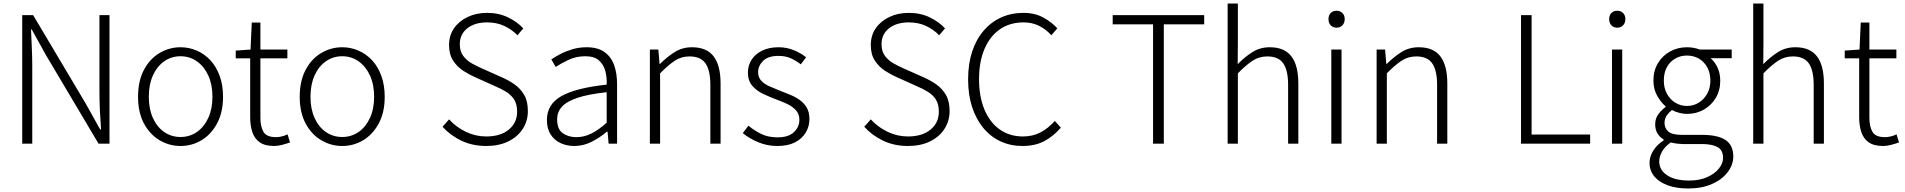

<svg xmlns="http://www.w3.org/2000/svg" viewBox="-20 -815 10804 1089"><path d="M106 0V-729H168L466 -228L548 -81H553Q549 -135 546.5 -189.5Q544 -244 544 -297V-729H601V0H539L241 -502L160 -648H156Q158 -595 160.5 -543Q163 -491 163 -437V0Z M1004 13Q940 13 884.5 -20Q829 -53 796 -115.5Q763 -178 763 -266Q763 -355 796 -418Q829 -481 884.5 -514Q940 -547 1004 -547Q1052 -547 1096 -528Q1140 -509 1173.5 -473Q1207 -437 1226 -384.5Q1245 -332 1245 -266Q1245 -178 1211.5 -115.5Q1178 -53 1123.5 -20Q1069 13 1004 13ZM1004 -38Q1056 -38 1097 -66.5Q1138 -95 1161.5 -146.5Q1185 -198 1185 -266Q1185 -335 1161.5 -386.5Q1138 -438 1097 -467Q1056 -496 1004 -496Q952 -496 911 -467Q870 -438 847 -386.5Q824 -335 824 -266Q824 -198 847 -146.5Q870 -95 911 -66.5Q952 -38 1004 -38Z M1536 13Q1483 13 1453.5 -7.5Q1424 -28 1411.5 -65Q1399 -102 1399 -151V-484H1317V-528L1401 -534L1408 -687H1457V-534H1610V-484H1457V-147Q1457 -97 1474.5 -67Q1492 -37 1546 -37Q1561 -37 1579 -41.5Q1597 -46 1611 -53L1625 -7Q1602 1 1578.5 7Q1555 13 1536 13Z M1921 13Q1857 13 1801.5 -20Q1746 -53 1713 -115.5Q1680 -178 1680 -266Q1680 -355 1713 -418Q1746 -481 1801.5 -514Q1857 -547 1921 -547Q1969 -547 2013 -528Q2057 -509 2090.5 -473Q2124 -437 2143 -384.5Q2162 -332 2162 -266Q2162 -178 2128.5 -115.5Q2095 -53 2040.5 -20Q1986 13 1921 13ZM1921 -38Q1973 -38 2014 -66.5Q2055 -95 2078.5 -146.5Q2102 -198 2102 -266Q2102 -335 2078.5 -386.5Q2055 -438 2014 -467Q1973 -496 1921 -496Q1869 -496 1828 -467Q1787 -438 1764 -386.5Q1741 -335 1741 -266Q1741 -198 1764 -146.5Q1787 -95 1828 -66.5Q1869 -38 1921 -38Z M2738 13Q2659 13 2596 -17.5Q2533 -48 2490 -96L2527 -138Q2567 -94 2622 -67.5Q2677 -41 2738 -41Q2819 -41 2866 -80Q2913 -119 2913 -181Q2913 -225 2895.5 -251.5Q2878 -278 2849 -295.5Q2820 -313 2784 -328L2675 -377Q2643 -391 2608.5 -413Q2574 -435 2550.5 -470.5Q2527 -506 2527 -559Q2527 -614 2555 -654.5Q2583 -695 2632 -718.5Q2681 -742 2743 -742Q2809 -742 2861.5 -716.5Q2914 -691 2948 -654L2915 -615Q2883 -648 2840 -668Q2797 -688 2743 -688Q2673 -688 2630.5 -654.5Q2588 -621 2588 -564Q2588 -523 2608 -497Q2628 -471 2657 -455Q2686 -439 2713 -427L2821 -379Q2863 -361 2897.5 -337Q2932 -313 2953 -277Q2974 -241 2974 -185Q2974 -129 2945 -84Q2916 -39 2863 -13Q2810 13 2738 13Z M3237 13Q3194 13 3159 -3.5Q3124 -20 3103 -52.5Q3082 -85 3082 -135Q3082 -223 3163.5 -269.5Q3245 -316 3421 -335Q3423 -375 3413.5 -411.5Q3404 -448 3377.5 -472Q3351 -496 3300 -496Q3248 -496 3204.5 -475.5Q3161 -455 3132 -435L3107 -478Q3127 -492 3157.5 -508Q3188 -524 3226 -535.5Q3264 -547 3307 -547Q3371 -547 3409 -519.5Q3447 -492 3463.5 -445Q3480 -398 3480 -338V0H3432L3426 -68H3422Q3383 -35 3336 -11Q3289 13 3237 13ZM3249 -37Q3293 -37 3334 -57.5Q3375 -78 3421 -119V-292Q3317 -281 3255 -260Q3193 -239 3166.5 -209Q3140 -179 3140 -138Q3140 -82 3172 -59.5Q3204 -37 3249 -37Z M3666 0V-534H3714L3721 -452H3723Q3763 -492 3806.5 -519.5Q3850 -547 3905 -547Q3988 -547 4027.5 -495.5Q4067 -444 4067 -341V0H4009V-333Q4009 -416 3981.5 -455.5Q3954 -495 3891 -495Q3845 -495 3808 -471Q3771 -447 3724 -399V0Z M4389 13Q4331 13 4280 -8.5Q4229 -30 4193 -60L4225 -102Q4259 -74 4298 -55Q4337 -36 4391 -36Q4452 -36 4483 -65.5Q4514 -95 4514 -136Q4514 -168 4494.5 -189.5Q4475 -211 4445.5 -225Q4416 -239 4385 -250Q4346 -265 4308.5 -282.5Q4271 -300 4246.5 -329Q4222 -358 4222 -403Q4222 -443 4242.5 -475.5Q4263 -508 4302 -527.5Q4341 -547 4397 -547Q4441 -547 4482 -530.5Q4523 -514 4552 -490L4522 -450Q4495 -471 4465 -484.5Q4435 -498 4396 -498Q4337 -498 4308.5 -470Q4280 -442 4280 -406Q4280 -377 4297 -358Q4314 -339 4342 -326.5Q4370 -314 4400 -302Q4432 -290 4462 -277.5Q4492 -265 4516.5 -247.5Q4541 -230 4556 -204Q4571 -178 4571 -139Q4571 -98 4550 -63Q4529 -28 4489 -7.5Q4449 13 4389 13Z M5130 13Q5051 13 4988 -17.5Q4925 -48 4882 -96L4919 -138Q4959 -94 5014 -67.5Q5069 -41 5130 -41Q5211 -41 5258 -80Q5305 -119 5305 -181Q5305 -225 5287.5 -251.5Q5270 -278 5241 -295.5Q5212 -313 5176 -328L5067 -377Q5035 -391 5000.5 -413Q4966 -435 4942.5 -470.5Q4919 -506 4919 -559Q4919 -614 4947 -654.5Q4975 -695 5024 -718.5Q5073 -742 5135 -742Q5201 -742 5253.5 -716.5Q5306 -691 5340 -654L5307 -615Q5275 -648 5232 -668Q5189 -688 5135 -688Q5065 -688 5022.5 -654.5Q4980 -621 4980 -564Q4980 -523 5000 -497Q5020 -471 5049 -455Q5078 -439 5105 -427L5213 -379Q5255 -361 5289.5 -337Q5324 -313 5345 -277Q5366 -241 5366 -185Q5366 -129 5337 -84Q5308 -39 5255 -13Q5202 13 5130 13Z M5779 13Q5712 13 5655.5 -13Q5599 -39 5557.5 -89Q5516 -139 5493.5 -208.5Q5471 -278 5471 -365Q5471 -453 5494 -522.5Q5517 -592 5559 -641Q5601 -690 5658.5 -716Q5716 -742 5785 -742Q5850 -742 5898.5 -715Q5947 -688 5977 -654L5943 -615Q5914 -648 5874.5 -668Q5835 -688 5786 -688Q5708 -688 5651.5 -649Q5595 -610 5564 -537.5Q5533 -465 5533 -366Q5533 -267 5563.5 -194Q5594 -121 5650 -81Q5706 -41 5782 -41Q5837 -41 5880.5 -63.5Q5924 -86 5963 -129L5997 -91Q5955 -42 5903 -14.5Q5851 13 5779 13Z M6520 0V-677H6291V-729H6810V-677H6581V0Z M6943 0V-795H7001V-568L7000 -451Q7040 -492 7083.5 -519.5Q7127 -547 7182 -547Q7265 -547 7304.5 -495.5Q7344 -444 7344 -341V0H7286V-333Q7286 -416 7258.5 -455.5Q7231 -495 7168 -495Q7122 -495 7085 -471Q7048 -447 7001 -399V0Z M7531 0V-534H7589V0ZM7561 -658Q7540 -658 7527.5 -671.5Q7515 -685 7515 -707Q7515 -728 7527.5 -741Q7540 -754 7561 -754Q7581 -754 7594 -741Q7607 -728 7607 -707Q7607 -685 7594 -671.5Q7581 -658 7561 -658Z M7788 0V-534H7836L7843 -452H7845Q7885 -492 7928.5 -519.5Q7972 -547 8027 -547Q8110 -547 8149.5 -495.5Q8189 -444 8189 -341V0H8131V-333Q8131 -416 8103.5 -455.5Q8076 -495 8013 -495Q7967 -495 7930 -471Q7893 -447 7846 -399V0Z M8607 0V-729H8667V-52H8999V0Z M9123 0V-534H9181V0ZM9153 -658Q9132 -658 9119.5 -671.5Q9107 -685 9107 -707Q9107 -728 9119.5 -741Q9132 -754 9153 -754Q9173 -754 9186 -741Q9199 -728 9199 -707Q9199 -685 9186 -671.5Q9173 -658 9153 -658Z M9555 254Q9488 254 9439 236Q9390 218 9363 185.5Q9336 153 9336 108Q9336 73 9357 39.5Q9378 6 9416 -19V-24Q9395 -36 9381.5 -57.5Q9368 -79 9368 -110Q9368 -145 9388 -170Q9408 -195 9427 -208V-212Q9401 -234 9379.5 -271.5Q9358 -309 9358 -358Q9358 -414 9383.5 -456.5Q9409 -499 9452.5 -523Q9496 -547 9548 -547Q9571 -547 9589.5 -543Q9608 -539 9621 -534H9802V-485H9682Q9707 -464 9722 -431Q9737 -398 9737 -357Q9737 -302 9711.5 -259.5Q9686 -217 9643.5 -193Q9601 -169 9548 -169Q9527 -169 9504 -175Q9481 -181 9463 -191Q9446 -178 9433.5 -160Q9421 -142 9421 -117Q9421 -89 9442 -69.5Q9463 -50 9521 -50H9634Q9724 -50 9767.5 -20.5Q9811 9 9811 73Q9811 119 9779.5 161Q9748 203 9690.5 228.5Q9633 254 9555 254ZM9548 -214Q9584 -214 9614 -232Q9644 -250 9662.5 -282.5Q9681 -315 9681 -358Q9681 -402 9663 -434Q9645 -466 9615 -483Q9585 -500 9548 -500Q9512 -500 9482 -483Q9452 -466 9434.5 -434.5Q9417 -403 9417 -358Q9417 -315 9435 -282.5Q9453 -250 9483 -232Q9513 -214 9548 -214ZM9561 209Q9620 209 9662.5 190Q9705 171 9729 141.5Q9753 112 9753 81Q9753 37 9722 19.5Q9691 2 9633 2H9523Q9514 2 9495.5 0Q9477 -2 9456 -7Q9422 17 9406.5 45.5Q9391 74 9391 101Q9391 149 9435.5 179Q9480 209 9561 209Z M9924 0V-795H9982V-568L9981 -451Q10021 -492 10064.5 -519.5Q10108 -547 10163 -547Q10246 -547 10285.5 -495.5Q10325 -444 10325 -341V0H10267V-333Q10267 -416 10239.5 -455.5Q10212 -495 10149 -495Q10103 -495 10066 -471Q10029 -447 9982 -399V0Z M10662 13Q10609 13 10579.5 -7.5Q10550 -28 10537.5 -65Q10525 -102 10525 -151V-484H10443V-528L10527 -534L10534 -687H10583V-534H10736V-484H10583V-147Q10583 -97 10600.5 -67Q10618 -37 10672 -37Q10687 -37 10705 -41.5Q10723 -46 10737 -53L10751 -7Q10728 1 10704.5 7Q10681 13 10662 13Z"/></svg>

Font: Noto Sans SC Thin Light
Style: Regular
Weight: 300
Version: Version 2.004-H2;hotconv 1.0.118;makeotfexe 2.5.65603